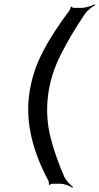

<svg xmlns="http://www.w3.org/2000/svg" viewBox="-20 -715 456 880"><path d="M274 94C248 33 227 -25 213 -80C196 -145 192 -210 200 -276C208 -341 228 -406 261 -469C288 -524 325 -585 369 -651C380 -667 402 -684 416 -691L414 -695C400 -688 373 -679 353 -679H318C314 -679 309 -682 308 -685L304 -684C305 -681 301 -671 299 -668C248 -600 206 -536 176 -477C143 -414 122 -347 113 -276C98 -154 128 -24 203 116C204 119 205 129 204 132L208 133C209 130 215 127 219 127H254C275 127 300 137 312 145L315 142C303 133 282 112 274 94Z"/></svg>

Font: Gamestation Storm Oblique 
Style: Italic
Weight: 400
Designer: Jonas Hecksher
Foundry: Jonas Hecksher, Playtypeª, e-types AS
Version: Version 1.003